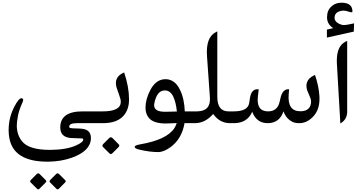

<svg xmlns="http://www.w3.org/2000/svg" viewBox="-20 -934 2729 1456"><path d="M733.4 0V-89.4H606C493.2 -89.4 437 -48.8 437 32.7C437 82.5 464.8 109.4 520 112.8C546.9 114.3 573.2 115.2 599.6 115.7C605 115.7 608.4 117.2 609.9 119.6C610.8 121.6 611.3 123.5 611.3 125.5C611.3 138.2 592.8 152.8 555.2 169.4C505.9 191.4 440.9 202.1 360.8 202.6H358.4C251.5 202.6 181.2 180.7 146.5 136.7C120.6 104 107.4 64.5 107.4 18.6C107.4 9.8 107.9 1 108.9 -8.3C112.3 -39.1 117.7 -67.9 126 -94.7C131.8 -113.8 140.6 -135.7 151.9 -160.6C154.3 -167 155.8 -171.9 155.8 -176.3C155.8 -183.1 152.3 -187 145.5 -188.5C144.5 -189 143.6 -189 142.6 -189C128.4 -189 110.4 -167 87.9 -123.5C68.8 -85.9 56.2 -48.3 50.3 -9.8C46.9 11.7 45.4 32.7 45.4 52.7C45.4 75.7 47.4 97.2 51.8 118.2C75.2 233.9 170.9 292 339.4 292H347.7C411.6 291 470.7 281.2 523.9 262.2C619.1 228.5 667.5 179.7 669.4 115.7V113.3C669.4 83.5 658.2 62.5 635.7 51.3C622.1 44.4 601.1 41 572.8 40.5C540 40 520 39.1 511.7 36.6C507.3 35.2 504.9 31.7 504.9 26.4V25.4C505.4 8.3 524.9 0 564.5 0ZM281.2 386.2C277.3 382.3 273.4 380.4 269.5 380.4C266.1 380.4 262.2 382.3 258.8 385.7L213.9 430.7C210.4 434.1 208.5 438 208.5 441.4C208.5 443.8 210 446.8 212.4 449.2L260.3 497.1C263.7 500.5 266.6 502 269.5 502C272.9 502 275.9 500.5 279.3 497.1L327.1 449.2C329.6 446.8 331.1 443.8 331.1 440.9C331.1 438 329.6 435.1 326.7 432.1ZM428.2 386.2C424.3 382.3 420.4 380.4 416.5 380.4C413.1 380.4 409.2 382.3 405.8 385.7L361.3 430.2C357.9 434.1 356 438 356 441.4C356 444.3 357.4 447.3 359.9 449.7L407.2 497.1C410.6 500.5 413.6 502 417 502C420.4 502 423.3 500.5 426.8 497.1L474.1 449.2C477.1 446.8 478.5 443.8 478.5 440.9C478.5 438 477.1 435.1 474.1 432.1Z M709 -89.4V0H760.3C832 0 884.8 -19 918 -57.6C944.8 -88.4 958.5 -128.9 958.5 -179.2V-181.6C958.5 -243.7 946.3 -311 921.4 -384.8L913.6 -380.9C877 -363.8 858.9 -337.9 858.9 -303.7C858.9 -293.5 860.4 -282.7 863.8 -271C866.7 -260.3 874 -239.3 885.3 -208.5C890.1 -195.3 893.1 -185.1 894.5 -178.7C895.5 -172.9 896 -167.5 896 -162.1C896 -113.8 850.6 -89.4 759.8 -89.4ZM834 113.8C829.6 109.4 824.7 106.9 820.3 106.9C815.9 106.9 812 108.9 807.6 113.3L763.2 157.7C758.8 162.1 756.3 166.5 756.3 170.4C756.3 174.3 758.3 177.7 761.7 181.2L809.1 228.5C813 232.4 816.9 234.4 820.3 234.4C824.2 234.4 828.1 232.4 832 228.5L879.9 180.7C883.3 177.2 884.8 173.8 884.8 170.4C884.8 167 882.8 163.1 879.4 159.7Z M1236.3 -333.5C1188 -334 1148.9 -306.6 1119.6 -251C1095.7 -204.6 1083.5 -160.6 1083.5 -118.7C1083 -86.4 1091.8 -60.1 1109.4 -39.1C1133.3 -11.2 1176.3 2.9 1238.8 2.4C1264.6 2 1292 1 1320.3 -0.5C1315.9 12.7 1310.1 24.9 1302.7 37.1C1265.1 96.2 1177.7 137.7 1040.5 161.1C1012.7 166 999.5 172.9 1001.5 181.2C1002.9 188.5 1013.7 194.8 1032.7 199.7C1086.4 212.9 1135.7 219.2 1180.2 219.2C1208 219.2 1239.3 206.5 1273.9 181.2C1330.6 139.6 1365.7 79.1 1379.4 0H1445.8V-89.4H1381.3C1378.9 -153.3 1367.2 -207.5 1345.2 -252.4C1319.3 -306.2 1282.7 -333 1236.3 -333.5ZM1223.6 -248C1253.4 -250.5 1276.9 -235.8 1293 -203.1C1307.1 -173.8 1316.9 -135.7 1321.3 -88.4C1293.5 -87.9 1265.1 -86.9 1237.3 -86.4C1170.4 -85 1141.1 -106.4 1150.4 -151.4C1163.1 -212.9 1187.5 -245.1 1223.6 -248Z M1712.9 -89.4C1656.2 -89.4 1627.9 -126 1627.9 -199.2V-696.3L1616.2 -689.9C1564.9 -663.6 1543 -602.5 1549.8 -507.3L1571.8 -194.8C1576.7 -124.5 1543.5 -89.4 1472.2 -89.4H1421.4V0H1458C1509.8 0 1556.2 -23.4 1596.7 -69.8C1629.4 -23.4 1671.9 0 1725.1 0H1754.9V-89.4Z M2251 0C2292 -0.5 2328.6 -19.5 2360.4 -56.2C2392.1 -92.8 2405.8 -142.1 2402.3 -203.6C2399.4 -254.4 2388.2 -308.6 2368.7 -365.7L2360.4 -361.8C2312 -338.9 2294.4 -301.8 2308.6 -251.5C2310.5 -245.1 2318.8 -224.6 2334 -189.5C2340.3 -173.3 2340.8 -156.2 2335 -137.2C2325.7 -106.4 2300.3 -90.8 2259.8 -90.3C2191.9 -89.4 2161.6 -132.8 2169.4 -220.7L2172.4 -257.3H2166C2137.2 -257.3 2117.7 -235.4 2107.4 -191.9L2100.1 -160.6C2088.9 -112.8 2059.1 -88.9 2011.7 -89.4C1952.6 -90.3 1927.2 -127.4 1935.5 -201.2L1941.9 -257.3H1932.6C1901.4 -257.3 1882.3 -234.9 1875.5 -190.4L1869.6 -152.8C1863.3 -110.4 1823.7 -89.4 1752 -89.4H1730.5V0H1752.4C1821.3 0 1867.7 -28.8 1892.6 -86.4C1914.6 -28.8 1953.6 0 2009.8 0C2069.3 0 2109.4 -29.8 2129.9 -89.8C2143.1 -51.8 2166.5 -24.9 2200.2 -8.8C2212.4 -2.9 2229.5 0 2251 0Z M2603.5 -619.6C2557.1 -598.1 2534.2 -549.8 2534.2 -474.6C2534.2 -467.3 2534.2 -460 2534.7 -452.1L2561 2.4C2595.7 -17.6 2612.8 -47.9 2612.8 -88.4V-624ZM2459 -709.5V-648.9L2663.1 -694.3L2665 -756.8C2628.4 -748.5 2602.5 -744.1 2586.4 -744.1C2581.1 -744.1 2576.7 -744.6 2573.2 -745.6C2535.6 -756.8 2517.1 -774.9 2517.1 -799.8C2517.1 -801.3 2517.1 -803.2 2517.6 -805.2C2520 -832.5 2539.6 -848.6 2577.1 -853C2579.6 -853.5 2582 -853.5 2584.5 -853.5C2596.2 -853.5 2609.4 -851.1 2624 -845.7C2633.3 -842.3 2640.1 -840.8 2645 -840.8C2650.4 -840.8 2652.8 -842.8 2652.8 -846.7C2652.8 -891.1 2625 -913.6 2568.8 -913.6C2538.6 -913.6 2512.7 -903.8 2491.7 -883.8C2470.7 -864.3 2460 -837.4 2460 -802.7C2460 -768.1 2475.6 -740.7 2506.8 -720.7Z"/></svg>

Font: Gandom
Style: Regular
Weight: 400
Foundry: DejaVu fonts team - Redesigned by Saber Rastikerdar - Based on Samim Font
Version: Version 0.8